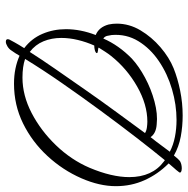

<svg xmlns="http://www.w3.org/2000/svg" viewBox="-14 -579 646 658"><g transform="rotate(90 309.0 -250.0)"><path d="M123 53Q112 53 115 42Q118 36 125.5 22.5Q133 9 145 -10Q112 -35 96 -72.5Q80 -110 80 -153Q80 -203 100 -255Q73 -266 64 -299Q61 -313 61 -327Q61 -370 84 -408.5Q107 -447 142 -477Q177 -507 214 -522Q249 -536 291 -544.5Q333 -553 376 -553Q413 -553 448 -546.5Q483 -540 513 -523Q525 -538 529 -541Q534 -546 542 -548Q550 -550 557 -550Q565 -550 569.5 -547Q574 -544 568 -538Q563 -531 555.5 -523Q548 -515 540 -505L541 -504Q577 -468 597.5 -422.5Q618 -377 618 -324Q618 -268 591 -206Q563 -142 514.5 -89.5Q466 -37 403 -6Q340 25 267 25Q239 25 215 20Q191 15 171 6Q167 13 162.5 20Q158 27 153 34Q148 42 139 47.5Q130 53 123 53ZM112 -281Q135 -334 181 -379Q207 -403 246 -424Q285 -445 328 -456.5Q371 -468 406 -464Q437 -462 450 -443Q466 -463 478 -479.5Q490 -496 500 -509Q477 -521 449 -526.5Q421 -532 391 -532Q339 -532 286 -516.5Q233 -501 189.5 -471.5Q146 -442 121 -401Q96 -360 100 -310Q101 -302 103 -294Q105 -286 112 -281ZM246 -4Q307 -4 367.5 -35.5Q428 -67 478 -119Q528 -171 555 -234Q587 -310 587 -370Q587 -449 533 -489L529 -492Q497 -453 452.5 -395.5Q408 -338 359.5 -272Q311 -206 264.5 -139Q218 -72 182 -13Q208 -4 246 -4ZM158 -29Q182 -67 216 -116Q250 -165 288 -219.5Q326 -274 364.5 -326.5Q403 -379 436 -424Q428 -429 416.5 -430.5Q405 -432 397 -432Q338 -432 276.5 -397Q215 -362 172 -308Q164 -298 157 -287Q150 -276 143 -265Q146 -263 152 -263Q162 -262 162 -259Q162 -255 152 -252Q148 -251 144 -250.5Q140 -250 136 -250Q124 -223 117 -194Q110 -165 110 -137Q110 -104 121.5 -76Q133 -48 158 -29Z"/></g></svg>

Font: Allura
Style: Regular
Weight: 400
Designer: Robert E. Leuschke
Foundry: Robert E. Leuschke
Version: Version 1.110